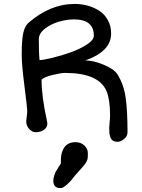

<svg xmlns="http://www.w3.org/2000/svg" viewBox="-20 -695 730 988"><path d="M115.2 -67.9Q115.2 -77.1 117.7 -95.7Q120.1 -114.3 120.1 -124.5Q120.1 -140.1 106 -250.7Q91.8 -361.3 91.8 -410.6Q91.8 -439.5 92.3 -455.8Q92.8 -472.2 95.7 -500Q98.6 -527.8 106.4 -547.1Q114.3 -566.4 126.5 -577.6Q238.3 -674.8 364.7 -674.8Q399.4 -674.8 431.9 -665.8Q464.4 -656.7 491.7 -638.9Q519 -621.1 535.4 -590.8Q551.8 -560.5 551.8 -522Q551.8 -430.7 419.4 -384.3Q462.9 -383.3 514.9 -361.3Q566.9 -339.4 584.5 -312.5Q617.2 -259.8 626.7 -191.7Q636.2 -123.5 636.2 -13.7Q636.2 5.9 618.4 20.3Q600.6 34.7 585 34.7Q570.8 34.7 561.8 29.3Q552.7 23.9 548.6 13.2Q544.4 2.4 543.2 -8.5Q542 -19.5 542 -36.6Q542 -45.9 544.2 -67.1Q546.4 -88.4 546.4 -102.1Q546.4 -181.2 528.3 -226.1Q488.3 -319.8 314.9 -319.8Q294.9 -319.8 252.7 -309.8Q210.4 -299.8 193.8 -285.6Q193.8 -198.2 222.7 -67.9Q223.6 -61 223.6 -59.1Q223.6 -39.6 206.3 -27.1Q189 -14.6 164.1 -14.6Q145 -14.6 130.1 -31.5Q115.2 -48.3 115.2 -67.9ZM183.6 -385.7Q205.6 -386.7 250.5 -397.7Q295.4 -408.7 343.3 -425.5Q391.1 -442.4 427 -465.8Q462.9 -489.3 462.9 -511.2Q462.9 -595.2 360.8 -595.2Q324.7 -595.2 284.2 -583.7Q243.7 -572.3 211.7 -547.9Q179.7 -523.4 179.7 -492.7Q179.7 -420.9 183.6 -385.7ZM293.5 145.5Q290 98.6 308.3 67.6Q326.7 36.6 369.1 36.6Q396 36.6 414.1 53.7Q432.1 70.8 432.1 93.8Q432.1 112.8 430.9 120.6Q429.7 128.4 423.3 140.1Q416.5 152.3 394 176.8Q371.6 201.2 368.2 205.6Q358.9 217.8 348.1 230.7Q337.4 243.7 320.3 258.3Q303.2 272.9 293 272.9Q270.5 272.9 262.5 262.7Q254.4 252.4 254.4 235.4Q254.4 222.7 258.8 209Q263.2 195.3 267.6 187.3Q272 179.2 281.2 165Q290.5 150.9 293.5 145.5Z"/></svg>

Font: Short Stack
Style: Regular
Weight: 400
Designer: James Grieshaber
Foundry: James Grieshaber
Version: Version 1.002